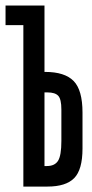

<svg xmlns="http://www.w3.org/2000/svg" viewBox="-26 -687 340 707"><path d="M-5.6 -594.4V-666.7H124.4V-594.4ZM137.8 -666.7V0H60V-666.7ZM148.9 -346.7H90V-422.2H140Q212.2 -422.2 245 -388.9Q277.8 -355.6 277.8 -272.2V-140Q277.8 -62.2 247.2 -31.1Q216.7 0 148.9 0H100V-75.6H146.7Q175.6 -75.6 187.8 -95Q200 -114.4 200 -167.8V-283.3Q200 -322.2 188.3 -334.4Q176.7 -346.7 148.9 -346.7Z"/></svg>

Font: Le Murmure
Style: Regular
Weight: 600
Width: 2
Designer: Jeremy Landes, Alexander Slobzheninov (Cyrillic)
Foundry: Velvetyne Type Foundry
Version: Version 1.0